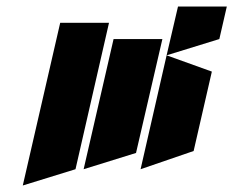

<svg xmlns="http://www.w3.org/2000/svg" viewBox="-20 -570 717 590"><path d="M527 -550H677L654 -450L492 -400ZM492 -400 631 -350 575 -106 412 -50ZM165 -500H315L212 -50L50 0ZM329 -450H479L398 -100L237 -50Z"/></svg>

Font: SOV_Meka
Style: Italic
Weight: 400
Italic angle: -13°
Version: Version 1.00